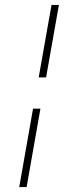

<svg xmlns="http://www.w3.org/2000/svg" viewBox="-20 -636 259 779"><path d="M58 123 114 -195H144L88 123ZM219 -616 167 -322H137L189 -616Z"/></svg>

Font: Sail
Style: Regular
Weight: 400
Designer: Miguel Hernandez
Foundry: Miguel Hernandez
Version: Version 1.002